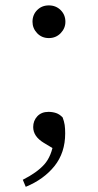

<svg xmlns="http://www.w3.org/2000/svg" viewBox="-20 -524 367 719"><path d="M76.4 175.6 65.4 149.2Q118.8 122.2 146 91.6Q173.2 61.1 181.4 5.5L192.8 40.3L144.5 11.2Q124.2 -1.1 114.2 -15.9Q104.3 -30.8 104.3 -48.1Q104.3 -71.9 119.7 -88.5Q135.2 -105.1 161.5 -105.1Q176.6 -105.1 189.9 -100.7Q203.1 -96.3 214.6 -84.2Q220.2 -69.3 222.2 -56.1Q224.1 -42.8 224.1 -24.4Q224.1 47.7 184.1 97.8Q144 147.8 76.4 175.6ZM162.9 -381.4Q136.5 -381.4 119.1 -399.7Q101.7 -418.1 101.7 -442.4Q101.7 -468.6 119.1 -486.2Q136.5 -503.8 162.9 -503.8Q189.3 -503.8 207.1 -486.2Q224.9 -468.6 224.9 -442.4Q224.9 -418.1 207.1 -399.7Q189.3 -381.4 162.9 -381.4Z"/></svg>

Font: Noto Serif KR ExtraLight
Style: Regular
Weight: 200
Designer: Ryoko NISHIZUKA 西塚涼子 (kana & ideographs); Frank Grießhammer (Latin, Greek & Cyrillic); Wenlong ZHANG 张文龙 (bopomofo); San
Foundry: Adobe
Version: Version 2.002-H1;hotconv 1.1.0;makeotfexe 2.6.0